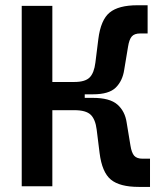

<svg xmlns="http://www.w3.org/2000/svg" viewBox="-20 -716 626 738"><path d="M63.5 0V-693.4H181.2V-400.9H265.6Q307.1 -400.9 324.5 -418.2Q341.8 -435.5 346.7 -475.6L357.9 -565.4Q367.2 -639.6 401.4 -667.7Q435.5 -695.8 508.3 -695.8H547.4V-587.4H519Q496.6 -587.4 486.6 -575.9Q476.6 -564.5 472.2 -536.6L457.5 -448.2Q451.2 -405.3 425 -379.4Q398.9 -353.5 337.4 -353.5H305.7V-339.8H337.4Q401.9 -339.8 431.2 -314.2Q460.4 -288.6 466.8 -245.1L481.4 -156.7Q485.8 -128.9 495.8 -117.4Q505.9 -106 528.3 -106H556.6V2.4H513.2Q440.4 2.4 406.2 -25.6Q372.1 -53.7 362.8 -127.9L351.6 -217.8Q346.7 -257.3 328.6 -274.9Q310.5 -292.5 265.6 -292.5H181.2V0Z"/></svg>

Font: Cascadia Mono PL SemiBold
Style: Regular
Weight: 600
Monospace: yes
Designer: Aaron Bell
Foundry: Saja Typeworks
Version: Version 2404.023; ttfautohint (v1.8.4)